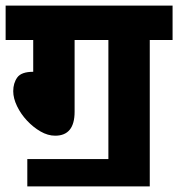

<svg xmlns="http://www.w3.org/2000/svg" viewBox="-20 -642 633 682"><path d="M77 -77H365V-500H245V-245Q245 -160 176 -160Q150 -160 124 -175Q98 -190 76 -213.5Q54 -237 40.5 -265Q27 -293 27 -318Q27 -347 41.5 -367Q56 -387 98 -387V-500H0V-622H593V-500H512V20H77Z"/></svg>

Font: Noto Sans Devanagari SemiCondensed ExtraBold
Style: Regular
Weight: 800
Width: 4
Designer: Jelle Bosma - Monotype Design Team
Foundry: Monotype Imaging Inc.
Version: Version 2.004; ttfautohint (v1.8.4.7-5d5b)